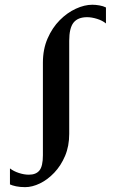

<svg xmlns="http://www.w3.org/2000/svg" viewBox="-20 -777 490 810"><path d="M86 12.5Q64.5 12.5 48 9Q31.5 5.5 22 1V-66.5Q37.5 -54.5 59.8 -47.2Q82 -40 101.5 -40Q132 -40 146.5 -58Q161 -76 161 -122V-512.5Q161 -569.5 180.8 -614.8Q200.5 -660 232 -691.8Q263.5 -723.5 300 -740.2Q336.5 -757 369.5 -757Q383.5 -757 399.5 -754.2Q415.5 -751.5 427 -745.5V-678Q412 -690.5 389.2 -697.5Q366.5 -704.5 347.5 -704.5Q308.5 -704.5 290.2 -681.5Q272 -658.5 272 -605V-212Q272 -160.5 254.5 -119.2Q237 -78 209 -48.5Q181 -19 148.5 -3.2Q116 12.5 86 12.5Z"/></svg>

Font: Merriweather 144pt
Style: Regular
Weight: 400
Version: Version 2.100